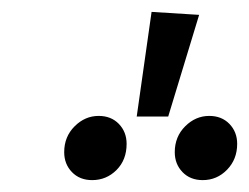

<svg xmlns="http://www.w3.org/2000/svg" viewBox="-20 -929 419 323"><path d="M235 -909 315 -904 263 -733H210ZM193 -687Q193 -660 176 -643Q159 -626 135 -626Q114 -626 101 -639.5Q88 -653 88 -673Q88 -699 105.5 -716.5Q123 -734 146 -734Q167 -734 180 -720.5Q193 -707 193 -687ZM379 -687Q379 -661 362 -643.5Q345 -626 321 -626Q300 -626 287 -639.5Q274 -653 274 -673Q274 -699 291.5 -716.5Q309 -734 332 -734Q353 -734 366 -720.5Q379 -707 379 -687Z"/></svg>

Font: Fira Sans Extra Condensed
Style: Italic
Weight: 400
Width: 3
Italic angle: -8°
Designer: Carrois Corporate & Edenspiekermann AG
Foundry: Carrois Corporate GbR & Edenspiekermann AG
Version: Version 4.203